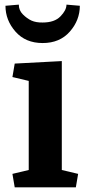

<svg xmlns="http://www.w3.org/2000/svg" viewBox="-20 -802 380 822"><path d="M244.6 -74.2 314.5 -57.6 304.7 0H43L33.2 -57.6L103 -74.2V-455.6L33.2 -472.2L43 -529.8L244.6 -540.5ZM3.4 -777.3 60.5 -782.2Q60.5 -757.8 78.1 -740.2Q95.7 -722.7 114.7 -713.9Q134.3 -705.1 162.6 -705.6Q213.4 -705.6 238.8 -731.9Q264.6 -758.3 264.6 -782.2L321.8 -777.3Q321.8 -715.3 278.8 -666.5Q235.8 -617.7 162.6 -617.7Q89.4 -617.7 46.4 -666.5Q3.4 -715.3 3.4 -777.3Z"/></svg>

Font: NoticiaText-Bold
Style: Bold
Weight: 700
Designer: JM Sole
Foundry: JM Sole
Version: Version 1.003